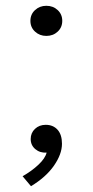

<svg xmlns="http://www.w3.org/2000/svg" viewBox="-20 -520 320 663"><path d="M140 -396Q117 -396 101 -410.8Q85 -425.5 85 -448Q85 -470.5 101 -485.2Q117 -500 140 -500Q163.5 -500 179.2 -485.2Q195 -470.5 195 -448Q195 -425.5 179.2 -410.8Q163.5 -396 140 -396ZM87 123 58 88.5Q89 71 112.5 49Q136 27 141 7Q118 8.5 102 -5Q86 -18.5 86 -40Q86 -61 100.8 -75Q115.5 -89 138 -89Q163.5 -89 178.8 -72Q194 -55 194 -23.5Q194 12 166.5 51.8Q139 91.5 87 123Z"/></svg>

Font: Geologica Thin
Style: Regular
Weight: 100
Designer: Sindre Bremnes, Frode Helland
Foundry: Monokrom Skriftforlag AS
Version: Version 1.010; ttfautohint (v1.8.4.7-5d5b);gftools[0.9.28]